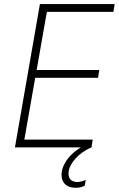

<svg xmlns="http://www.w3.org/2000/svg" viewBox="-20 -720 580 938"><path d="M53 0H375C321 32 289 78 282 117C274 163 298 194 340 197C361 199 380 195 394 187L399 158C383 168 362 170 352 169C325 166 310 150 316 113C323 78 362 27 427 0L433 -38H99L152 -340H459L465 -378H159L209 -662H534L540 -700H175Z"/></svg>

Font: Fixel Text 20240404 ExtraLight
Style: Italic
Weight: 200
Width: 4
Italic angle: -10°
Designer: AlfaBravo + MacPaw
Foundry: Kyrylo Tkachov, Marchela Mozhyna, Serhii Makarenko, Maria Weinstein, Zakhar Kryvoshyya
Version: Version 1.211;Glyphs 3.2 (3225)